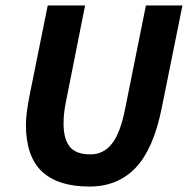

<svg xmlns="http://www.w3.org/2000/svg" viewBox="-20 -672 689 704"><path d="M88 -320 155 -652H292L221 -295Q217 -275 215 -256Q213 -237 213 -219Q213 -164 235 -135Q257 -106 312 -106Q359 -106 390 -144.5Q421 -183 439 -274L515 -652H649L573 -276Q543 -126 477.5 -57Q412 12 308 12Q192 12 133.5 -43.5Q75 -99 75 -215Q75 -237 79 -265.5Q83 -294 88 -320Z"/></svg>

Font: TypoPRO Source Sans Pro
Style: Bold Italic
Weight: 700
Italic angle: -11°
Designer: Paul D. Hunt
Foundry: Adobe Systems Incorporated
Version: Version 1.075;PS 2.000;hotconv 1.0.86;makeotf.lib2.5.63406